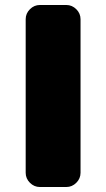

<svg xmlns="http://www.w3.org/2000/svg" viewBox="-20 -750 426 770"><path d="M246 -730Q269 -730 286 -713Q303 -696 303 -673V-57Q303 -34 286 -17Q269 0 246 0H140Q117 0 100 -17Q83 -34 83 -57V-673Q83 -696 100 -713Q117 -730 140 -730Z"/></svg>

Font: Rounded Mplus 1c Black
Style: Regular
Weight: 900
Version: Version 1.059.20150529